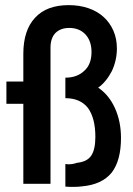

<svg xmlns="http://www.w3.org/2000/svg" viewBox="-20 -717 520 749"><path d="M117 -648Q162 -697 248 -697Q290 -697 325 -685Q360 -673 384.5 -650.5Q409 -628 422.5 -597Q436 -566 436 -528Q436 -481 416 -439Q394 -397 363 -375Q405 -347 428.5 -295Q452 -243 452 -179Q452 -91 416 -44Q378 3 300 10Q292 11 284.5 11.5Q277 12 269 12Q261 12 252.5 12Q244 12 235 11V-77Q249 -75 261 -77Q266 -78 271 -79Q276 -80 281 -82Q320 -86 336 -110Q352 -134 352 -183Q352 -256 323 -296Q293 -334 235 -334V-414Q281 -414 309 -441Q337 -466 337 -514Q337 -557 313.5 -582.5Q290 -608 250 -608Q216 -608 196 -588Q177 -568 177 -531V0H71V-312H5V-399H71V-507Q71 -599 117 -648Z"/></svg>

Font: Medium
Style: Regular
Weight: 500
Designer: Fernando Haro
Foundry: deFharo
Version: Version 1.787